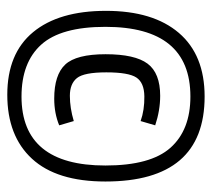

<svg xmlns="http://www.w3.org/2000/svg" viewBox="-48 -542 595 540"><g transform="rotate(90 250.0 -271.5)"><path d="M251 -549Q490 -549 490 -270Q490 -133 426 -63.5Q362 6 246 6Q130 6 70 -66.5Q10 -139 10 -271.5Q10 -404 72 -476.5Q134 -549 251 -549ZM55 -270Q55 -145 105 -89.5Q155 -34 251 -34Q445 -34 445 -270Q445 -397 395 -453Q345 -509 251 -509Q55 -509 55 -270ZM320 -181 332 -140Q298 -126 257 -126Q190 -126 161 -157Q132 -188 132 -270.5Q132 -353 158.5 -388.5Q185 -424 249 -424Q290 -424 332 -410L320 -369Q289 -380 250.5 -379.5Q212 -379 197.5 -357Q183 -335 183 -272.5Q183 -210 199 -190Q215 -170 249 -170Q283 -170 320 -181Z"/></g></svg>

Font: Lekton
Style: Regular
Weight: 400
Designer: Paolo Mazzetti, Luciano Perondi, Raffaele Flato, Elena Papassissa, Emilio Macchia, Michela Povoleri, Tobias Seemiller, R
Version: Version 34.000